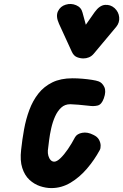

<svg xmlns="http://www.w3.org/2000/svg" viewBox="-20 -951 629 981"><path d="M242.5 10Q214 10 184.2 0Q154.5 -10 130.2 -32.5Q106 -55 93.8 -92.8Q81.5 -130.5 88 -186Q93.5 -238 103 -290.2Q112.5 -342.5 130 -389.5Q147.5 -436.5 176 -472.8Q204.5 -509 247.2 -530Q290 -551 350.5 -551Q374.5 -551 401 -548.8Q427.5 -546.5 449.8 -543Q472 -539.5 483 -535.5Q502 -529 512.8 -506.8Q523.5 -484.5 510.5 -448.5Q499 -416.5 478.8 -411.8Q458.5 -407 435 -410.5Q409.5 -413.5 380.5 -416Q351.5 -418.5 339 -418.5Q311.5 -418.5 292.8 -401.2Q274 -384 261.5 -356Q249 -328 241.8 -296Q234.5 -264 230.8 -233.8Q227 -203.5 224.5 -182Q223.5 -168 227.2 -154.8Q231 -141.5 238.8 -133.2Q246.5 -125 257 -125Q270.5 -125 289 -142.8Q307.5 -160.5 327 -189Q346.5 -217.5 363.5 -250Q373.5 -267.5 400.2 -272.5Q427 -277.5 457 -262Q477.5 -252.5 485.8 -237.2Q494 -222 494.2 -207.2Q494.5 -192.5 489.5 -184Q462.5 -134 424.5 -89.5Q386.5 -45 340.5 -17.5Q294.5 10 242.5 10ZM406.5 -652.5Q389.5 -652.5 373.2 -659Q357 -665.5 347.5 -685.5L281.5 -829.5Q264 -868 276.2 -893.5Q288.5 -919 315.5 -927Q342.5 -935.5 368.8 -924.5Q395 -913.5 401.5 -887L418.5 -824.5L464 -889.5Q488.5 -923.5 516.2 -926Q544 -928.5 565.5 -909.5Q586.5 -890 589 -862.8Q591.5 -835.5 574 -814L459 -676.5Q448 -663.5 434.2 -658Q420.5 -652.5 406.5 -652.5Z"/></svg>

Font: Edu NSW ACT Hand Pre
Style: Regular
Weight: 400
Designer: Tina and Corey Anderson, Eben Sorkin, Mirko Velimirovic
Foundry: Sorkin Type Co.
Version: Version 2.000